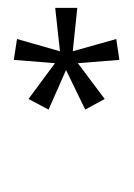

<svg xmlns="http://www.w3.org/2000/svg" viewBox="-20 -921 591 849"><path d="M321.8 -886.2 301.8 -694.3 494.1 -748.5 507.8 -656.2 324.2 -641.6 442.9 -483.4 356.9 -436.5 272 -611.3 194.8 -436.5 106 -483.4 223.1 -641.6 41 -656.2 55.2 -748.5 245.1 -694.3 224.1 -886.2ZM178.2 -901.4ZM166.5 -92.8Z"/></svg>

Font: Noto Sans Kannada UI
Style: Regular
Weight: 400
Designer: Monotype Design Team
Foundry: Monotype Imaging Inc.
Version: Version 1.04